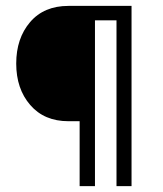

<svg xmlns="http://www.w3.org/2000/svg" viewBox="-20 -680 551 651"><path d="M212 -660H426V-49H375V-611H302V-49H250V-269H212Q130 -269 82.5 -324Q35 -379 35 -464.5Q35 -550 82 -605Q129 -660 212 -660Z"/></svg>

Font: Halant
Style: Regular
Weight: 400
Designer: Hitesh Malaviya (Devanagari), Satya Rajpurohit (Latin)
Foundry: Indian Type Foundry
Version: Version 1.100;PS 1.0;hotconv 1.0.78;makeotf.lib2.5.61930; tt